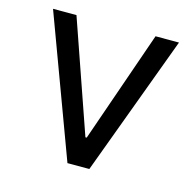

<svg xmlns="http://www.w3.org/2000/svg" viewBox="-86 -632 728 720"><g transform="rotate(15 278.5 -272.5)"><path d="M236 0 34 -545H125L276 -111H281L432 -545H523L321 0Z"/></g></svg>

Font: Sinter
Style: Regular
Weight: 400
Foundry: Adobe & rsms
Version: Version 1.000